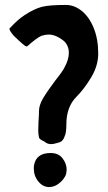

<svg xmlns="http://www.w3.org/2000/svg" viewBox="-20 -743 436 778"><path d="M378 -526Q378 -477 349.5 -429.5Q321 -382 289 -350Q269 -330 259 -302Q249 -274 249 -242Q249 -204 242 -191Q240 -183 234.5 -176Q229 -169 223 -167Q219 -166 207.5 -162.5Q196 -159 187 -159Q171 -159 159 -170Q138 -179 138 -187Q135 -199 135 -215L136 -249Q138 -277 138 -293Q138 -317 155 -345.5Q172 -374 205 -418Q234 -454 242 -471Q259 -502 259 -529Q259 -557 240 -576Q207 -603 177 -603Q165 -603 148 -598Q128 -589 91 -556Q87 -553 79 -559Q71 -565 56 -579L36 -598Q29 -605 22 -616.5Q15 -628 22 -631Q51 -663 80 -682Q120 -708 150.5 -715.5Q181 -723 247 -723Q281 -723 311 -699Q341 -675 359.5 -630Q378 -585 378 -526ZM250 -56Q250 -49 249 -46Q249 -35 239 -20.5Q229 -6 213 4.5Q197 15 179 15Q154 15 135.5 -7.5Q117 -30 117 -60Q117 -69 118 -74Q127 -123 185 -123Q217 -123 233.5 -101.5Q250 -80 250 -56Z"/></svg>

Font: Barrio
Style: Regular
Weight: 400
Designer: Pablo Cosgaya & Sergio Jimenez
Foundry: Pablo Cosgaya & Sergio Jimenez
Version: Version 1.005